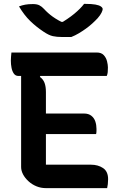

<svg xmlns="http://www.w3.org/2000/svg" viewBox="-20 -971 640 991"><path d="M39 -700H479Q503 -700 515.5 -686.5Q528 -673 532.5 -654.5Q537 -636 537 -623Q537 -609 536 -598.5Q535 -588 531 -579H75Q60 -579 51.5 -591Q43 -603 39.5 -621Q36 -639 36 -658Q36 -668 37 -679Q38 -690 39 -700ZM170 -385H414Q437 -385 451.5 -373.5Q466 -362 472 -344Q478 -326 478 -306Q478 -301 478 -296Q478 -291 477.5 -287Q477 -283 476 -279H170ZM217 0Q191 0 168 -9.5Q145 -19 127 -35.5Q109 -52 99 -71Q89 -90 89 -109Q89 -158 89 -208Q89 -258 89 -308.5Q89 -359 89 -409Q89 -459 89 -507.5Q89 -556 89 -603H197L186 -574Q203 -562 210 -543Q217 -524 217 -496Q217 -450 217 -403Q217 -356 217 -308.5Q217 -261 217 -214Q217 -167 217 -121H449Q486 -121 512 -103.5Q538 -86 538 -46Q538 -33 536.5 -20.5Q535 -8 533 0ZM348 -780Q339 -780 331.5 -780Q324 -780 315.5 -780Q307 -780 300 -780Q273 -780 252.5 -784.5Q232 -789 204 -808Q186 -820 169 -833.5Q152 -847 136 -862.5Q120 -878 105.5 -897Q91 -916 78 -938Q94 -944 110.5 -947Q127 -950 150 -950Q171 -950 183.5 -943.5Q196 -937 207 -925Q227 -903 252 -885Q277 -867 324 -844L267 -858Q284 -858 301 -858Q318 -858 335 -858L279 -843Q331 -873 363.5 -900Q396 -927 414 -951H420Q453 -951 472.5 -947.5Q492 -944 501 -937.5Q510 -931 510 -924Q510 -918 504 -905.5Q498 -893 484 -877Q471 -863 455.5 -849Q440 -835 422.5 -822.5Q405 -810 386.5 -799Q368 -788 348 -780Z"/></svg>

Font: Recursive Monospace Casual SemiBold
Style: Regular
Weight: 600
Version: Version 1.047